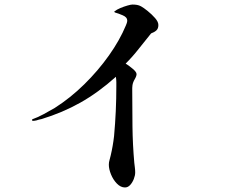

<svg xmlns="http://www.w3.org/2000/svg" viewBox="-20 -765 1040 845"><path d="M677 -655Q677 -639 668 -631Q659 -623 645 -618Q617 -584 590.5 -550Q564 -516 533 -485Q538 -482 546 -476.5Q554 -471 562 -464Q570 -458 575.5 -451Q581 -444 581 -439Q581 -430 573 -416.5Q565 -403 563 -390Q562 -384 562 -378Q562 -372 562 -366Q562 -287 563 -207.5Q564 -128 571 -49Q572 -39 573.5 -28Q575 -17 575 -6Q575 7 569 22.5Q563 38 553 49Q543 60 530 60Q511 60 494.5 43Q478 26 468.5 2.5Q459 -21 459 -40Q459 -51 462 -60.5Q465 -70 467 -80Q477 -122 482 -166Q487 -221 489.5 -275.5Q492 -330 492 -385Q492 -394 492 -403.5Q492 -413 490 -427Q413 -358 334 -313.5Q255 -269 163 -241Q158 -240 151.5 -238.5Q145 -237 140 -235Q130 -233 125 -233Q122 -232 121.5 -235.5Q121 -239 122 -240Q145 -248 172 -262.5Q199 -277 221 -290Q290 -334 351 -394Q412 -454 459.5 -521Q507 -588 534 -653Q536 -658 538 -663.5Q540 -669 540 -675Q540 -689 520.5 -697.5Q501 -706 486 -710Q481 -713 484 -715Q494 -723 509.5 -729.5Q525 -736 540.5 -740.5Q556 -745 563 -745Q573 -745 582.5 -743.5Q592 -742 601 -737Q612 -731 630 -716.5Q648 -702 662.5 -685.5Q677 -669 677 -655Z"/></svg>

Font: Kaisei Tokumin
Style: Regular
Weight: 400
Designer: Font-Kai, 金井和夫
Foundry: KAZUO KANAI
Version: Version 5.003